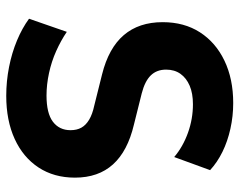

<svg xmlns="http://www.w3.org/2000/svg" viewBox="-96 -660 767 615"><g transform="rotate(90 287.5 -352.5)"><path d="M287 11Q240 11 194.5 2Q149 -7 109.5 -23.5Q70 -40 40 -62L82 -183Q110 -164 143.5 -149Q177 -134 214 -126Q251 -118 286 -118Q343 -118 370 -138.5Q397 -159 397 -195Q397 -215 389 -229.5Q381 -244 363.5 -254.5Q346 -265 318 -271L218 -296Q134 -317 92.5 -365.5Q51 -414 51 -490Q51 -559 83.5 -609.5Q116 -660 174.5 -688Q233 -716 310 -716Q352 -716 392.5 -707Q433 -698 466.5 -681.5Q500 -665 525 -642L483 -527Q450 -555 405.5 -571Q361 -587 314 -587Q279 -587 254.5 -576.5Q230 -566 216.5 -547Q203 -528 203 -501Q203 -471 221.5 -452Q240 -433 279 -423L379 -398Q464 -378 506.5 -331Q549 -284 549 -209Q549 -142 516.5 -92.5Q484 -43 425 -16Q366 11 287 11Z"/></g></svg>

Font: Nunito Sans 12pt ExtraLight
Style: Weight 830 Width 84 Optical size 12.0 YTLC 445
Weight: 830
Width: 4
Designer: Vernon Adams
Foundry: Vernon Adams
Version: Version 3.101;gftools[0.9.27]